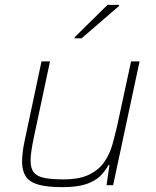

<svg xmlns="http://www.w3.org/2000/svg" viewBox="-20 -763 644 791"><path d="M237 8Q174 8 137.5 -2.5Q101 -13 86 -36.5Q71 -60 71 -97Q71 -117 74 -140Q77 -163 83 -190L151 -510H186L119 -195Q113 -166 109.5 -142.5Q106 -119 106 -102Q106 -69 119.5 -52.5Q133 -36 162.5 -30Q192 -24 241 -24Q307 -24 347 -43.5Q387 -63 409.5 -95.5Q432 -128 443 -167.5Q454 -207 463 -246L520 -510H555L446 0H419L431 -83H427Q414 -59 393 -38Q372 -17 335 -4.5Q298 8 237 8ZM287 -605 288 -610 423 -743H471L470 -738L316 -605Z"/></svg>

Font: Saira Thin Thin
Style: Italic
Weight: 250
Italic angle: -12°
Version: Version 1.101